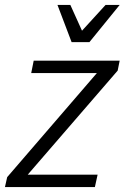

<svg xmlns="http://www.w3.org/2000/svg" viewBox="-33 -755 511 775"><path d="M-13 0 -4 -40 358 -460H93L103 -510H450L442 -470L79 -50H361L350 0ZM199 -735H251L298 -631L393 -735H450L328 -585H256Z"/></svg>

Font: Radio Canada Light
Style: Italic
Weight: 300
Italic angle: -12°
Designer: Charles Daoud, Etienne Aubert Bonn, Alexandre Saumier Demers, Jacques Le Bailly
Foundry: Radio-Canada
Version: Version 2.104; ttfautohint (v1.8.4.7-5d5b);gftools[0.9.28.de